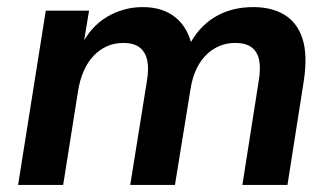

<svg xmlns="http://www.w3.org/2000/svg" viewBox="-20 -521 937 541"><path d="M31 0 109 -491H231L214 -389H207Q235 -446 281.5 -473.5Q328 -501 382 -501Q439 -501 475 -471.5Q511 -442 522 -386L512 -391Q538 -444 584.5 -472.5Q631 -501 694 -501Q746 -501 782 -479Q818 -457 832.5 -411.5Q847 -366 836 -293L790 0H663L709 -293Q715 -329 710 -352.5Q705 -376 688.5 -388Q672 -400 643 -400Q610 -400 583 -383.5Q556 -367 539 -337Q522 -307 516 -265L473 0H347L394 -293Q400 -329 394.5 -352.5Q389 -376 372.5 -388Q356 -400 328 -400Q302 -400 281 -390.5Q260 -381 243.5 -363.5Q227 -346 216 -321Q205 -296 200 -265L158 0Z"/></svg>

Font: Nunito Sans 11pt
Style: Bold Italic
Weight: 700
Italic angle: -9°
Version: Version 3.101;gftools[0.9.27]